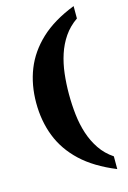

<svg xmlns="http://www.w3.org/2000/svg" viewBox="-136 -841 696 1048"><g transform="rotate(-15 211.5 -316.5)"><path d="M391 144Q271 95 198 26.5Q125 -42 91 -129Q57 -216 57 -319Q57 -421 91 -507Q125 -593 198 -661.5Q271 -730 391 -777V-707Q346 -676 317 -633.5Q288 -591 271.5 -540.5Q255 -490 248.5 -434Q242 -378 242 -319Q242 -259 248.5 -202Q255 -145 271.5 -94.5Q288 -44 317 -1Q346 42 391 72Z"/></g></svg>

Font: Noto Rashi Hebrew ExtraBold
Style: Regular
Weight: 800
Version: Version 1.006